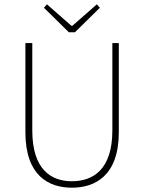

<svg xmlns="http://www.w3.org/2000/svg" viewBox="-20 -860 670 892"><path d="M314 12C420 12 532 -42 532 -246V-660H502V-254C502 -72 412 -18 314 -18C218 -18 130 -72 130 -254V-660H98V-246C98 -42 208 12 314 12ZM300 -710H328L444 -824L430 -840L316 -740H312L198 -840L184 -824Z"/></svg>

Font: Source Sans Pro ExtraLight
Style: Regular
Weight: 200
Designer: Paul D. Hunt
Foundry: Adobe Systems Incorporated
Version: Version 3.006;hotconv 1.0.111;makeotfexe 2.5.65597